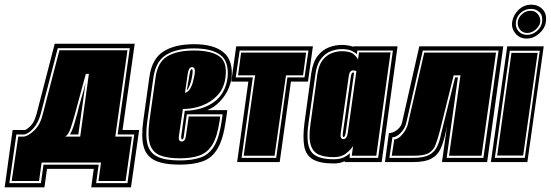

<svg xmlns="http://www.w3.org/2000/svg" viewBox="-67 -693 2355 821"><path d="M-47 108 -13 -137H39Q47 -138 65 -156Q80 -171 90 -208L167 -506H509L457 -137H528L493 108H323L334 29H134L123 108ZM-27 90H108L119 11H355L344 90H478L507 -118H436L488 -487H180L107 -206Q97 -168 76 -144.5Q55 -121 37 -118H3ZM-17 81 11 -109H36Q56 -112 81 -137Q106 -162 116 -205L187 -478H478L426 -109H497L470 81H354L365 2H111L100 81ZM212 -109H276L313 -377H300L253 -204Q246 -178 236 -147.5Q226 -117 212 -109ZM232 -118Q241 -133 247.5 -153Q254 -173 259 -193L262 -202Q270 -237 280 -270Q285 -287 290 -305Q295 -323 299 -340L268 -118Z M701 11Q633 11 595.5 -7Q558 -25 547 -67Q536 -109 546 -179L572 -365Q583 -442 632 -473Q681 -504 763 -504Q847 -504 889 -469Q931 -434 923 -357Q915 -315 893.5 -284Q872 -253 846 -236Q840 -232 834 -229Q828 -226 819 -222H905L898 -173Q887 -97 863 -57Q839 -17 799.5 -3Q760 11 701 11ZM701 -7Q756 -7 792 -20Q828 -33 849.5 -69.5Q871 -106 881 -176L885 -204H732L719 -111Q718 -97 712 -97Q707 -97 708 -111L723 -219Q797 -221 846.5 -255.5Q896 -290 906 -360Q913 -429 876 -457.5Q839 -486 763 -486Q688 -486 643.5 -458.5Q599 -431 589 -362L563 -176Q554 -112 564 -75Q574 -38 607.5 -22.5Q641 -7 701 -7ZM701 -16Q650 -16 618 -28.5Q586 -41 574.5 -75Q563 -109 572 -176L598 -361Q607 -428 649 -452.5Q691 -477 763 -477Q835 -477 870.5 -452.5Q906 -428 897 -361Q891 -316 864 -286.5Q837 -257 798 -242Q759 -227 715 -227L698 -111Q695 -88 710 -88Q725 -88 728 -111L740 -195H875L872 -176Q862 -109 841.5 -75Q821 -41 787 -28.5Q753 -16 701 -16ZM724 -296Q739 -300 747.5 -316Q756 -332 760 -351Q768 -383 766 -394.5Q764 -406 754 -406Q740 -406 736 -379ZM732 -308 744 -378Q746 -390 748 -393.5Q750 -397 753 -397Q761 -397 752 -354Q748 -338 742.5 -324Q737 -310 732 -308Z M947 0 995 -344H922L943 -495H1271L1250 -344H1177L1129 0ZM966 -18H1114L1162 -362H1235L1252 -477H958L941 -362H1014ZM975 -27 1024 -371H951L964 -468H1242L1229 -371H1156L1107 -27Z M1360 6Q1301 6 1271 -11.5Q1241 -29 1234 -67.5Q1227 -106 1235 -168L1264 -380Q1271 -428 1291.5 -454Q1312 -480 1339.5 -490.5Q1367 -501 1394 -501Q1409 -501 1422 -498.5Q1435 -496 1444 -493V-495H1633L1565 0H1407V-4Q1388 6 1360 6ZM1360 -12Q1386 -12 1402 -19.5Q1418 -27 1429 -38L1428 -18H1550L1613 -477H1461L1459 -461Q1450 -470 1434.5 -476.5Q1419 -483 1394 -483Q1371 -483 1347.5 -474Q1324 -465 1306 -442Q1288 -419 1282 -377L1252 -165Q1240 -82 1262 -47Q1284 -12 1360 -12ZM1360 -21Q1321 -21 1296 -32Q1271 -43 1261.5 -74Q1252 -105 1261 -165L1290 -376Q1296 -415 1312.5 -436Q1329 -457 1351 -465.5Q1373 -474 1394 -474Q1429 -474 1443.5 -462.5Q1458 -451 1464 -438L1468 -469H1603L1542 -27H1437L1443 -69Q1434 -54 1413.5 -37.5Q1393 -21 1360 -21ZM1401 -98Q1416 -98 1420 -124L1457 -389Q1450 -392 1442 -392Q1436 -392 1431 -386.5Q1426 -381 1424 -365L1390 -124Q1388 -109 1391.5 -103.5Q1395 -98 1401 -98ZM1402 -107Q1400 -107 1399 -110.5Q1398 -114 1399 -124L1433 -364Q1436 -383 1442 -383Q1445 -383 1447 -382L1411 -124Q1408 -107 1402 -107Z M1579 0 1596 -124Q1614 -124 1631 -137.5Q1648 -151 1652 -168L1726 -495H2085L2016 0H1823L1844 -150Q1842 -144 1842 -141L1840 -131Q1838 -127 1838 -124L1836 -115Q1828 -81 1816 -55Q1804 -29 1777 -14.5Q1750 0 1698 0ZM1598 -18H1700Q1744 -18 1767 -30Q1790 -42 1801 -64Q1812 -86 1818 -115L1819 -121Q1820 -123 1820 -124.5Q1820 -126 1821 -128L1879 -362H1891L1843 -18H2000L2065 -477H1741L1670 -167Q1665 -144 1646.5 -125Q1628 -106 1611 -106ZM1608 -27 1619 -97Q1636 -97 1654.5 -119.5Q1673 -142 1678 -166L1747 -468H2054L1992 -27H1853L1902 -371H1873L1813 -130Q1804 -97 1795.5 -74Q1787 -51 1767 -39Q1747 -27 1701 -27Z M2032 0 2102 -495H2258L2188 0ZM2049 -18H2177L2241 -476H2113ZM2059 -28 2120 -467H2232L2170 -28ZM2185 -528Q2156 -528 2137.5 -549.5Q2119 -571 2123 -599Q2128 -630 2151 -651.5Q2174 -673 2205 -673Q2234 -673 2253 -653.5Q2272 -634 2267 -599Q2263 -571 2238.5 -549.5Q2214 -528 2185 -528ZM2187 -544Q2210 -544 2229 -560.5Q2248 -577 2251 -599Q2255 -625 2240.5 -640Q2226 -655 2203 -655Q2179 -655 2160.5 -639Q2142 -623 2139 -599Q2136 -577 2149.5 -560.5Q2163 -544 2187 -544ZM2188 -552Q2167 -552 2156 -567Q2145 -582 2147 -599Q2149 -618 2165 -632.5Q2181 -647 2202 -647Q2221 -647 2233 -632.5Q2245 -618 2243 -599Q2241 -582 2224 -567Q2207 -552 2188 -552Z"/></svg>

Font: Alumni Sans Collegiate One
Style: Italic
Weight: 400
Italic angle: -8°
Designer: Robert E. Leuschke
Foundry: Robert E. Leuschke
Version: Version 1.100